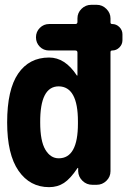

<svg xmlns="http://www.w3.org/2000/svg" viewBox="-20 -770 540 800"><path d="M304.7 -254.9V-264.6Q304.7 -409.2 224.6 -410.2Q146.5 -410.2 147.5 -259.8Q147.5 -182.6 168.9 -146.5Q190.4 -110.4 224.6 -110.4Q304.7 -110.4 304.7 -254.9ZM447.3 -669.9Q464.8 -669.9 477.5 -657.2Q490.2 -644.5 490.2 -627V-602.5Q490.2 -585 477.5 -572.3Q464.8 -559.6 447.3 -559.6Q440.4 -559.6 440.4 -552.7V-56.6Q440.4 -33.2 423.3 -16.6Q406.2 0 382.8 0H365.2Q340.8 0 323.7 -16.6Q306.6 -33.2 305.7 -56.6V-69.3Q305.7 -70.3 304.7 -70.3Q302.7 -70.3 302.7 -69.3Q273.4 -25.4 246.6 -7.8Q219.7 9.8 184.6 9.8Q104.5 9.8 57.1 -58.6Q9.8 -127 9.8 -259.8Q9.8 -396.5 55.7 -463.4Q101.6 -530.3 184.6 -530.3Q251 -530.3 299.8 -456.1Q299.8 -455.1 301.8 -455.1Q302.7 -455.1 302.7 -456.1V-550.8Q302.7 -559.6 293.9 -559.6H184.6Q161.1 -559.6 145.5 -575.7Q129.9 -591.8 129.9 -614.7Q129.9 -637.7 146 -653.8Q162.1 -669.9 184.6 -669.9H293.9Q302.7 -669.9 302.7 -678.7V-693.4Q302.7 -716.8 319.8 -733.4Q336.9 -750 360.4 -750H382.8Q406.2 -750 423.3 -732.9Q440.4 -715.8 440.4 -693.4V-676.8Q440.4 -669.9 447.3 -669.9Z"/></svg>

Font: Rounded Mgen+ 2m bold
Style: Bold
Weight: 700
Designer: [Source Han Sans]
Ryoko NISHIZUKA  (kana & ideographs); Paul D. Hunt (Latin, Greek & Cyrillic); Wenlong ZHANG  (bopomofo
Version: Version 1.059.20150602